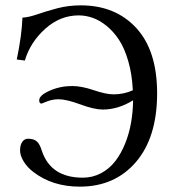

<svg xmlns="http://www.w3.org/2000/svg" viewBox="-20 -678 644 710"><path d="M472.2 -307.1Q417 -272.9 359.9 -272.9Q328.6 -272.9 276.9 -292Q225.1 -311 195.8 -311Q172.9 -310.5 153.3 -302.7L133.8 -294.9Q125 -294.9 125 -307.1Q125 -325.7 164.1 -342.8Q203.1 -359.9 247.1 -359.9Q281.2 -359.9 326.7 -344.5Q372.1 -329.1 399.9 -329.1Q438.5 -329.1 471.2 -344.2Q468.3 -403.8 454.3 -451.9Q440.4 -500 419.9 -531Q399.4 -562 373.5 -582.8Q347.7 -603.5 322 -612.3Q296.4 -621.1 271 -621.1Q202.6 -621.1 147.5 -571.8Q92.3 -522.5 71.8 -454.1L42 -458Q60.5 -546.4 63 -612.8Q85.4 -613.8 118.4 -625.2Q151.4 -636.7 192.4 -647.5Q233.4 -658.2 278.8 -658.2Q406.7 -658.2 483.9 -574.5Q561 -490.7 561 -333Q561 -170.4 482.9 -79.1Q404.8 12.2 274.9 12.2Q172.9 12.2 102.1 -43Q81.1 -59.1 67.6 -80.8Q54.2 -102.5 54.2 -122.1Q54.2 -141.6 62.3 -153.3Q70.3 -165 84 -165Q105 -165 116.2 -155Q127.4 -145 134.8 -120.1Q168 -21 286.1 -21Q322.8 -21 353.8 -37.6Q384.8 -54.2 406.2 -82Q427.7 -109.9 442.6 -146.7Q457.5 -183.6 464.6 -224.1Q471.7 -264.6 472.2 -307.1Z"/></svg>

Font: Linux Biolinum
Style: Regular
Weight: 400
Designer: Philipp H. Poll
Foundry: Philipp H. Poll
Version: Version 0.6.4